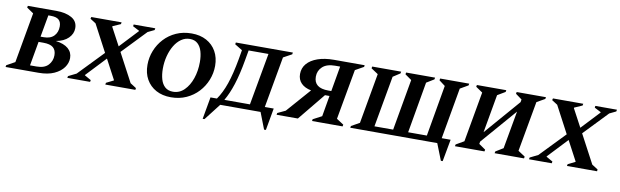

<svg xmlns="http://www.w3.org/2000/svg" viewBox="-59 -1051 5417 1678"><g transform="rotate(10 2649.5 -212.0)"><path d="M-14 0 -11 -16 63 -57 142 -503 82 -544 85 -560H337Q422 -560 474.5 -530Q527 -500 527 -439Q527 -389 488 -350.5Q449 -312 379 -300Q453 -290 490.5 -257.5Q528 -225 528 -174Q528 -130 500 -90.5Q472 -51 416.5 -25.5Q361 0 278 0ZM297 -509H276L241 -314H269Q329 -314 360 -346.5Q391 -379 391 -431Q391 -469 369.5 -489Q348 -509 297 -509ZM274 -266H232L194 -51H252Q322 -51 355.5 -87.5Q389 -124 389 -174Q389 -220 362 -243Q335 -266 274 -266Z M534 0 537 -16 608 -51 821 -272 694 -512 644 -544 648 -560H917L914 -544L844 -513L843 -508L928 -349L1079 -510L1080 -514L1022 -544L1024 -560H1216L1213 -544L1155 -516L952 -304L1087 -50L1140 -16L1138 0H871L874 -16L938 -48L939 -51L846 -226L683 -53L681 -49L739 -16L736 0Z M1454 10Q1378 10 1322 -20.5Q1266 -51 1235 -105.5Q1204 -160 1204 -234Q1204 -300 1228 -360.5Q1252 -421 1296 -468.5Q1340 -516 1401.5 -543.5Q1463 -571 1538 -571Q1614 -571 1670 -540.5Q1726 -510 1757 -455Q1788 -400 1788 -327Q1788 -262 1764 -201.5Q1740 -141 1696 -93.5Q1652 -46 1590.5 -18Q1529 10 1454 10ZM1464 -41Q1521 -41 1563 -82.5Q1605 -124 1628 -191Q1651 -258 1651 -337Q1651 -389 1639 -430.5Q1627 -472 1600.5 -496.5Q1574 -521 1531 -521Q1489 -521 1454.5 -497Q1420 -473 1395 -431.5Q1370 -390 1356 -336.5Q1342 -283 1342 -224Q1342 -172 1354 -130.5Q1366 -89 1393 -65Q1420 -41 1464 -41Z M1891 0 1777 147H1761L1796 -49H1853Q1896 -110 1926.5 -198.5Q1957 -287 1981 -421L1995 -503L1928 -544L1931 -560H2437L2434 -544L2359 -503L2278 -49H2357L2322 147H2306L2249 0ZM2037 -421Q2015 -294 1985.5 -202.5Q1956 -111 1919 -49H2146L2229 -511H2053Z M2580 0H2391L2394 -16L2464 -49L2651 -262Q2594 -273 2562.5 -305Q2531 -337 2531 -387Q2531 -440 2564 -478.5Q2597 -517 2658 -538.5Q2719 -560 2802 -560H3074L3072 -545L2997 -503L2917 -57L2980 -16L2977 0H2706L2708 -16L2786 -57L2818 -242H2778ZM2799 -287H2826L2865 -511H2821Q2747 -511 2709 -476Q2671 -441 2671 -388Q2671 -287 2799 -287Z M3398 -560 3395 -544 3332 -503 3251 -49H3417L3497 -503L3439 -544L3442 -560H3699L3696 -544L3629 -503L3550 -49H3716L3795 -503L3741 -544L3744 -560H4002L3999 -544L3928 -503L3848 -49H3927L3891 147H3875L3817 0H3045L3048 -16L3121 -57L3200 -503L3138 -544L3141 -560Z M3974 0 3977 -16 4048 -57 4127 -503 4067 -544 4070 -560H4331L4328 -544L4259 -503L4199 -164L4472 -479L4476 -503L4420 -544L4423 -560H4683L4680 -544L4608 -503L4528 -57L4590 -16L4587 0H4326L4329 -16L4396 -57L4456 -392L4184 -78L4180 -57L4239 -16L4236 0Z M4631 0 4634 -16 4705 -51 4918 -272 4791 -512 4741 -544 4745 -560H5014L5011 -544L4941 -513L4940 -508L5025 -349L5176 -510L5177 -514L5119 -544L5121 -560H5313L5310 -544L5252 -516L5049 -304L5184 -50L5237 -16L5235 0H4968L4971 -16L5035 -48L5036 -51L4943 -226L4780 -53L4778 -49L4836 -16L4833 0Z"/></g></svg>

Font: Spectral SC
Style: Bold Italic
Weight: 700
Italic angle: -10°
Designer: Jean-Baptiste Levee
Foundry: Production Type
Version: Version 2.001